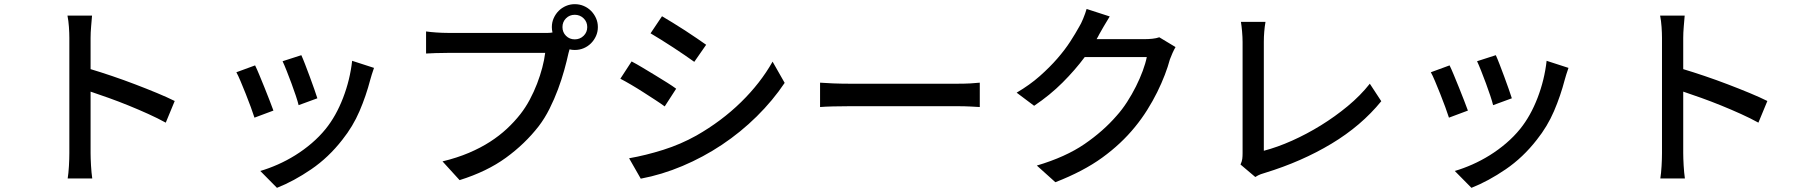

<svg xmlns="http://www.w3.org/2000/svg" viewBox="-20 -823 8644 922"><path d="M422 -748Q420 -724 417.5 -695Q415 -666 415 -641V-491Q462 -477 518 -458Q574 -439 629 -418Q684 -397 733.5 -376.5Q783 -356 819 -338L776 -234Q738 -255 691.5 -276Q645 -297 597 -316.5Q549 -336 501.5 -353Q454 -370 415 -383V-88Q415 -77 415.5 -61Q416 -45 417 -28.5Q418 -12 419.5 4.5Q421 21 423 34H305Q309 9 311 -25.5Q313 -60 313 -88V-641Q313 -664 311 -693.5Q309 -723 304 -748Z M1427 -558Q1434 -543 1445 -514.5Q1456 -486 1467.5 -455Q1479 -424 1489 -395.5Q1499 -367 1504 -351L1414 -318Q1410 -335 1400.5 -363.5Q1391 -392 1379.5 -423Q1368 -454 1356.5 -483Q1345 -512 1337 -529ZM1776 -497Q1770 -479 1765.5 -465.5Q1761 -452 1758 -440Q1738 -363 1706.5 -289.5Q1675 -216 1624 -152Q1558 -67 1474.5 -10Q1391 47 1310 79L1230 -2Q1271 -14 1314 -33Q1357 -52 1398 -77.5Q1439 -103 1476.5 -135Q1514 -167 1544 -204Q1594 -266 1627.5 -353Q1661 -440 1671 -531ZM1205 -509Q1213 -493 1225 -464Q1237 -435 1250 -403Q1263 -371 1274.5 -341Q1286 -311 1293 -292L1202 -258Q1196 -277 1184.5 -308.5Q1173 -340 1160 -372.5Q1147 -405 1135 -433.5Q1123 -462 1115 -476Z M2740 -634Q2765 -634 2782.5 -651Q2800 -668 2800 -693Q2800 -718 2782.5 -735Q2765 -752 2740 -752Q2715 -752 2698 -735Q2681 -718 2681 -693Q2681 -668 2698 -651Q2715 -634 2740 -634ZM2593 -665Q2601 -665 2611.5 -665Q2622 -665 2633 -667Q2630 -681 2630 -693Q2630 -716 2639 -736Q2648 -756 2663 -771Q2678 -786 2698 -794.5Q2718 -803 2740 -803Q2763 -803 2783 -794.5Q2803 -786 2818 -771Q2833 -756 2842 -736Q2851 -716 2851 -693Q2851 -670 2842 -650Q2833 -630 2818 -615Q2803 -600 2783 -591.5Q2763 -583 2740 -583Q2727 -583 2715 -586L2710 -568Q2702 -531 2689.5 -486Q2677 -441 2659.5 -394Q2642 -347 2619 -301Q2596 -255 2567 -217Q2501 -132 2409.5 -65.5Q2318 1 2187 42L2105 -48Q2175 -65 2231.5 -89Q2288 -113 2333 -142Q2378 -171 2414 -204.5Q2450 -238 2479 -275Q2504 -307 2524 -344.5Q2544 -382 2559 -421Q2574 -460 2584 -498Q2594 -536 2598 -569H2129Q2098 -569 2071 -568Q2044 -567 2026 -566V-672Q2046 -669 2075.5 -667Q2105 -665 2129 -665Z M3159 -745Q3181 -732 3210.5 -714Q3240 -696 3270 -676.5Q3300 -657 3327 -638.5Q3354 -620 3371 -608L3314 -526Q3296 -539 3269 -557.5Q3242 -576 3213 -595Q3184 -614 3155 -632Q3126 -650 3104 -663ZM3001 -63Q3081 -77 3165 -103.5Q3249 -130 3324 -172Q3445 -241 3538.5 -332.5Q3632 -424 3690 -527L3748 -425Q3691 -340 3614 -264Q3537 -188 3447 -128Q3357 -68 3257.5 -26Q3158 16 3057 35ZM3013 -528Q3036 -516 3066 -498Q3096 -480 3126.5 -461.5Q3157 -443 3184 -426Q3211 -409 3227 -397L3172 -312Q3153 -326 3126 -343.5Q3099 -361 3069.5 -380Q3040 -399 3011 -416Q2982 -433 2959 -445Z M3918 -426Q3941 -424 3981 -422.5Q4021 -421 4059 -421H4578Q4613 -421 4640.5 -422.5Q4668 -424 4685 -426V-309Q4669 -310 4640 -311.5Q4611 -313 4579 -313H4059Q4019 -313 3980 -312Q3941 -311 3918 -309Z M5625 -597Q5618 -585 5610.5 -568.5Q5603 -552 5598 -538Q5589 -504 5573.5 -463.5Q5558 -423 5537 -380.5Q5516 -338 5489 -295Q5462 -252 5430 -213Q5364 -132 5273 -66Q5182 0 5048 52L4959 -28Q5097 -69 5187.5 -131Q5278 -193 5342 -267Q5369 -297 5392.5 -333.5Q5416 -370 5435 -408Q5454 -446 5467.5 -482.5Q5481 -519 5487 -549H5189Q5143 -487 5082.5 -426.5Q5022 -366 4946 -315L4862 -378Q4925 -415 4973 -457.5Q5021 -500 5057.5 -542Q5094 -584 5119.5 -623.5Q5145 -663 5162 -694Q5171 -708 5181.5 -733.5Q5192 -759 5198 -780L5309 -744Q5295 -722 5281 -697.5Q5267 -673 5259 -659Q5256 -653 5252.5 -646.5Q5249 -640 5246 -635H5475Q5495 -635 5514 -637Q5533 -639 5547 -644Z M5937 -33Q5944 -48 5945.5 -60Q5947 -72 5947 -87V-621Q5947 -644 5944.5 -672.5Q5942 -701 5939 -718H6057Q6053 -695 6051 -670.5Q6049 -646 6049 -622V-99Q6114 -116 6184.5 -147.5Q6255 -179 6323 -221Q6391 -263 6452 -313.5Q6513 -364 6558 -421L6613 -337Q6517 -219 6374 -133Q6231 -47 6055 7Q6047 9 6034.5 13.5Q6022 18 6008 27Z M7163 -558Q7170 -543 7181 -514.5Q7192 -486 7203.5 -455Q7215 -424 7225 -395.5Q7235 -367 7240 -351L7150 -318Q7146 -335 7136.5 -363.5Q7127 -392 7115.5 -423Q7104 -454 7092.5 -483Q7081 -512 7073 -529ZM7512 -497Q7506 -479 7501.5 -465.5Q7497 -452 7494 -440Q7474 -363 7442.5 -289.5Q7411 -216 7360 -152Q7294 -67 7210.5 -10Q7127 47 7046 79L6966 -2Q7007 -14 7050 -33Q7093 -52 7134 -77.5Q7175 -103 7212.5 -135Q7250 -167 7280 -204Q7330 -266 7363.5 -353Q7397 -440 7407 -531ZM6941 -509Q6949 -493 6961 -464Q6973 -435 6986 -403Q6999 -371 7010.5 -341Q7022 -311 7029 -292L6938 -258Q6932 -277 6920.5 -308.5Q6909 -340 6896 -372.5Q6883 -405 6871 -433.5Q6859 -462 6851 -476Z M8070 -748Q8068 -724 8065.5 -695Q8063 -666 8063 -641V-491Q8110 -477 8166 -458Q8222 -439 8277 -418Q8332 -397 8381.5 -376.5Q8431 -356 8467 -338L8424 -234Q8386 -255 8339.5 -276Q8293 -297 8245 -316.5Q8197 -336 8149.5 -353Q8102 -370 8063 -383V-88Q8063 -77 8063.5 -61Q8064 -45 8065 -28.5Q8066 -12 8067.5 4.5Q8069 21 8071 34H7953Q7957 9 7959 -25.5Q7961 -60 7961 -88V-641Q7961 -664 7959 -693.5Q7957 -723 7952 -748Z"/></svg>

Font: Kinto Sans Med
Style: Regular
Weight: 500
Designer: Authors: Ryoko NISHIZUKA  (kana & ideographs); Paul D. Hunt (Latin, Greek & Cyrillic); Wenlong ZHANG  (bopomofo); Sandol
Foundry: Adobe Systems Incorporated, ookami Inc.
Version: Version 0.001